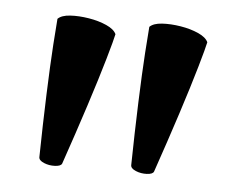

<svg xmlns="http://www.w3.org/2000/svg" viewBox="-33 -823 436 354"><g transform="rotate(5 185.0 -646.5)"><path d="M93 -513Q91 -508 80 -507.5Q69 -507 59.5 -511Q50 -515 50 -521Q51 -582 53 -637Q55 -692 57.5 -730Q60 -768 61 -778Q68 -785 84 -786Q100 -787 118.5 -784Q137 -781 151.5 -774.5Q166 -768 170 -759Q168 -749 157.5 -712.5Q147 -676 130 -623.5Q113 -571 93 -513ZM263 -513Q261 -508 250 -507.5Q239 -507 229.5 -511Q220 -515 220 -521Q221 -582 223 -637Q225 -692 227.5 -730Q230 -768 231 -778Q238 -785 254 -786Q270 -787 288.5 -784Q307 -781 321.5 -774.5Q336 -768 340 -759Q338 -749 327.5 -712.5Q317 -676 300 -623.5Q283 -571 263 -513Z"/></g></svg>

Font: Anvers
Style: Regular
Weight: 400
Designer: Ishtar van Looy
Version: Version 1.000